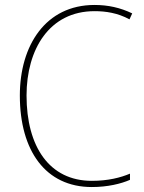

<svg xmlns="http://www.w3.org/2000/svg" viewBox="-20 -744 581 774"><path d="M361 -699C406 -699 454 -692 502 -666L513 -690C465 -713 416 -724 361 -724C164 -724 60 -561 60 -359C60 -136 164 10 350 10C414 10 467 -3 504 -19V-44C466 -28 416 -15 350 -15C179 -15 87 -153 87 -359C87 -545 179 -699 361 -699Z"/></svg>

Font: Noto Sans Gujarati UI SemiCondensed Thin
Style: Regular
Weight: 100
Width: 4
Designer: Jelle Bosma - Monotype Design Team, Universal Thirst
Foundry: Monotype Imaging Inc.
Version: Version 2.106